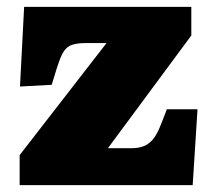

<svg xmlns="http://www.w3.org/2000/svg" viewBox="-20 -537 620 557"><path d="M37 0V-87L289 -412H226Q196 -412 180.5 -403Q165 -394 155 -368Q145 -342 130 -291L38 -286L50 -517H535V-434L293 -107H360Q382 -107 397 -113Q412 -119 423 -132Q434 -145 443 -166.5Q452 -188 464 -220H553L539 0Z"/></svg>

Font: Literata Black
Style: Regular
Weight: 900
Designer: Latin by Veronika Burian and Jose Scaglione. Greek by Irene Vlachou. Cyrillic by Vera Evstafieva.
Foundry: TypeTogether
Version: Version 3.103;gftools[0.9.29]